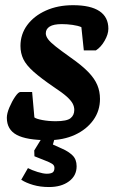

<svg xmlns="http://www.w3.org/2000/svg" viewBox="-20 -534 456 747"><path d="M167.7 11.4Q83.3 11.4 45 -9.3Q6.6 -29.9 6.6 -75.9Q6.6 -92.6 16.6 -116.2Q26.6 -139.8 39 -157.9Q51.5 -176 59.1 -176H105L113.8 -77.2Q120.5 -71.6 144.6 -67Q168.6 -62.4 197 -62.4Q239.9 -62.4 254.4 -74.1Q269 -85.7 269 -106.4Q269 -119.5 262.4 -131.6Q255.9 -143.6 239.1 -158.7Q222.2 -173.7 189.6 -195.2Q139.1 -229.7 110.6 -255.1Q82.1 -280.5 70.8 -303.9Q59.6 -327.4 59.6 -355.3Q59.6 -400.7 85.9 -436.4Q112.3 -472.1 158.5 -492.9Q204.8 -513.8 264.1 -513.8Q332.2 -513.8 366.9 -490.7Q401.6 -467.6 401.6 -422.3Q401.6 -400.9 387.2 -375.7Q372.9 -350.5 352.9 -337.8H306.1L296.6 -428.4Q283.4 -434.2 262 -437.2Q240.6 -440.2 220.3 -440.2Q188.5 -440.2 173.3 -430.7Q158.2 -421.2 158.2 -404.3Q158.2 -393.7 166.9 -381.7Q175.6 -369.7 196.9 -353Q218.2 -336.2 255 -310Q299 -279.2 323.5 -253.8Q348 -228.4 358.5 -203.3Q369 -178.3 369 -149Q369 -102.9 343 -66.7Q316.9 -30.4 271.7 -9.5Q226.4 11.4 167.7 11.4ZM170.7 193.7Q136.7 193.7 109.1 185.6Q81.5 177.6 62.6 165.4L88.7 120Q103.7 128 126 135Q148.3 141.9 161.9 141.9Q176.8 141.9 184.3 137.3Q191.8 132.6 191.8 119Q191.8 108.8 182.2 103Q172.6 97.1 158.4 91.7L114 74L113.2 51.4L144.7 0H193.9L185.8 28.3L222.8 45Q245.8 55 262 70.4Q278.1 85.8 278.1 112.9Q278.1 149.7 248.2 171.7Q218.4 193.7 170.7 193.7Z"/></svg>

Font: Faustina Light
Style: Italic
Weight: 300
Italic angle: -8°
Designer: Alfonso Garcia
Foundry: http://www.omnibus-type.com
Version: Version 1.200